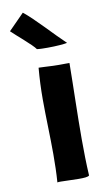

<svg xmlns="http://www.w3.org/2000/svg" viewBox="-87 -794 436 836"><g transform="rotate(-10 131.5 -376.5)"><path d="M110 -587C124 -585 141 -585 158 -585C194 -585 231 -588 244 -591C198 -634 124 -717 77 -754L8 -684L9 -683C28 -664 97 -607 110 -587ZM97 0C100 -1 106 -1 113 -1C133 -1 165 1 192 1C215 1 233 0 238 -6C235 -59 234 -113 234 -167C234 -278 238 -392 239 -500V-503H222C179 -502 148 -504 131 -505C125 -505 114 -506 107 -506C105 -506 104 -506 103 -506V-505C99 -460 97 -414 97 -366C97 -287 101 -205 101 -124C101 -82 100 -41 97 0Z"/></g></svg>

Font: HEYCLAY
Style: Regular
Weight: 400
Designer: Marcelo Magalhaes
Foundry: Marcelo Magalhães
Version: Version 1.300;hotconv 1.0.109;makeotfexe 2.5.65596